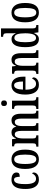

<svg xmlns="http://www.w3.org/2000/svg" viewBox="1526 -2326 810 3903"><g transform="rotate(-90 1931.5 -375.0)"><path d="M231 10Q175 10 132 -18Q89 -46 65 -106.5Q41 -167 41 -265Q41 -372 65.5 -433.5Q90 -495 132.5 -521Q175 -547 227 -547Q300 -547 338 -519.5Q376 -492 376 -444Q376 -410 357 -394.5Q338 -379 289 -379Q289 -427 276.5 -461Q264 -495 229 -495Q202 -495 182 -475Q162 -455 151 -405Q140 -355 140 -266Q140 -160 166 -104Q192 -48 247 -48Q289 -48 316.5 -72.5Q344 -97 358 -130Q366 -124 371 -115Q376 -106 376 -91Q376 -70 362 -46.5Q348 -23 316.5 -6.5Q285 10 231 10Z M643 10Q552 10 500 -59Q448 -128 448 -269Q448 -409 498 -478Q548 -547 646 -547Q737 -547 789 -478Q841 -409 841 -269Q841 -128 791 -59Q741 10 643 10ZM645 -43Q698 -43 719 -100.5Q740 -158 740 -269Q740 -380 719 -436Q698 -492 644 -492Q592 -492 570.5 -436Q549 -380 549 -269Q549 -158 571 -100.5Q593 -43 645 -43Z M901 0V-43H911Q938 -43 953.5 -55.5Q969 -68 969 -115V-425Q969 -469 952.5 -481Q936 -493 910 -493H908V-536H1053L1064 -456H1069Q1088 -505 1117 -526Q1146 -547 1193 -547Q1233 -547 1263.5 -525.5Q1294 -504 1308 -451H1312Q1330 -504 1362 -525.5Q1394 -547 1438 -547Q1500 -547 1535.5 -500Q1571 -453 1571 -350V-115Q1571 -68 1586 -55.5Q1601 -43 1628 -43H1631V0H1472V-344Q1472 -409 1456 -444.5Q1440 -480 1402 -480Q1371 -480 1353 -459.5Q1335 -439 1327.5 -405.5Q1320 -372 1320 -332V-115Q1320 -68 1335 -55.5Q1350 -43 1376 -43H1380V0H1222V-344Q1222 -409 1206.5 -444.5Q1191 -480 1152 -480Q1122 -480 1103.5 -457.5Q1085 -435 1076.5 -398Q1068 -361 1068 -319V-110Q1068 -66 1085 -54.5Q1102 -43 1129 -43H1131V0Z M1783 -639Q1759 -639 1743 -652.5Q1727 -666 1727 -698Q1727 -731 1743 -744Q1759 -757 1783 -757Q1807 -757 1824 -744Q1841 -731 1841 -698Q1841 -666 1824 -652.5Q1807 -639 1783 -639ZM1667 0V-43H1677Q1705 -43 1721.5 -56Q1738 -69 1738 -113V-423Q1738 -466 1723 -479.5Q1708 -493 1681 -493H1670V-536H1836V-117Q1836 -71 1852.5 -57Q1869 -43 1897 -43H1907V0Z M2156 10Q2060 10 2010 -62Q1960 -134 1960 -264Q1960 -405 2009 -476Q2058 -547 2147 -547Q2230 -547 2277 -485Q2324 -423 2324 -305V-263H2059Q2060 -152 2090.5 -100Q2121 -48 2177 -48Q2219 -48 2245.5 -72Q2272 -96 2286 -129Q2295 -125 2302 -116.5Q2309 -108 2309 -94Q2309 -72 2293 -48Q2277 -24 2243 -7Q2209 10 2156 10ZM2226 -314Q2226 -395 2208.5 -444.5Q2191 -494 2150 -494Q2108 -494 2085.5 -447.5Q2063 -401 2061 -314Z M2379 0V-43H2385Q2412 -43 2429.5 -55.5Q2447 -68 2447 -115V-425Q2447 -469 2430 -481Q2413 -493 2387 -493H2383V-536H2532L2542 -456H2546Q2566 -505 2595 -526Q2624 -547 2670 -547Q2733 -547 2767 -500Q2801 -453 2801 -350V-115Q2801 -68 2816 -55.5Q2831 -43 2858 -43H2862V0H2703V-344Q2703 -407 2687.5 -444Q2672 -481 2632 -481Q2599 -481 2580 -458Q2561 -435 2553 -397.5Q2545 -360 2545 -319V-110Q2545 -66 2561.5 -54.5Q2578 -43 2604 -43H2609V0Z M3085 10Q3007 10 2965.5 -56.5Q2924 -123 2924 -267Q2924 -412 2966 -479Q3008 -546 3086 -546Q3132 -546 3159.5 -522.5Q3187 -499 3204 -461H3208Q3207 -484 3206.5 -511.5Q3206 -539 3206 -567V-649Q3206 -693 3187 -705Q3168 -717 3141 -717H3135V-760H3305V-115Q3305 -70 3321.5 -56.5Q3338 -43 3366 -43H3374V0H3225L3213 -89H3210Q3191 -43 3162 -16.5Q3133 10 3085 10ZM3111 -48Q3162 -48 3184 -107Q3206 -166 3206 -267Q3206 -374 3185.5 -431Q3165 -488 3110 -488Q3064 -488 3044 -431Q3024 -374 3024 -266Q3024 -157 3044 -102.5Q3064 -48 3111 -48Z M3624 10Q3533 10 3481 -59Q3429 -128 3429 -269Q3429 -409 3479 -478Q3529 -547 3627 -547Q3718 -547 3770 -478Q3822 -409 3822 -269Q3822 -128 3772 -59Q3722 10 3624 10ZM3626 -43Q3679 -43 3700 -100.5Q3721 -158 3721 -269Q3721 -380 3700 -436Q3679 -492 3625 -492Q3573 -492 3551.5 -436Q3530 -380 3530 -269Q3530 -158 3552 -100.5Q3574 -43 3626 -43Z"/></g></svg>

Font: Noto Serif Thai ExtraCondensed Medium
Style: Regular
Weight: 500
Width: 2
Designer: Monotype Design Team
Foundry: Monotype Imaging Inc.
Version: Version 2.002; ttfautohint (v1.8.4.7-5d5b)